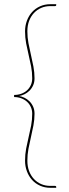

<svg xmlns="http://www.w3.org/2000/svg" viewBox="-20 -771 330 912"><path d="M133 -231Q133 -248 126.5 -262.5Q120 -277 108.5 -287.5Q97 -298 81.2 -304Q65.5 -310 47 -310V-320Q65.5 -320 81.2 -325.8Q97 -331.5 108.5 -342Q120 -352.5 126.5 -367Q133 -381.5 133 -399Q133 -428 127.8 -455.5Q122.5 -483 116 -510Q109.5 -537 104.2 -564.8Q99 -592.5 99 -622Q99 -649 107.8 -672.5Q116.5 -696 132.2 -713.5Q148 -731 170.2 -741Q192.5 -751 219 -751H247V-747Q247 -742 241 -742H219Q195.5 -742 175.8 -733.5Q156 -725 141.2 -709.2Q126.5 -693.5 118.2 -671.5Q110 -649.5 110 -622Q110 -593.5 115.2 -565.8Q120.5 -538 127 -510.2Q133.5 -482.5 138.8 -454.8Q144 -427 144 -399Q144 -380 137.2 -365.2Q130.5 -350.5 119.8 -340Q109 -329.5 96 -323.2Q83 -317 71 -315Q83 -313 96 -306.8Q109 -300.5 119.8 -290Q130.5 -279.5 137.2 -264.8Q144 -250 144 -231Q144 -203 138.8 -175.2Q133.5 -147.5 127 -119.8Q120.5 -92 115.2 -64.2Q110 -36.5 110 -8Q110 19.5 118.2 41.5Q126.5 63.5 141.2 79.2Q156 95 175.8 103.5Q195.5 112 219 112H241Q247 112 247 117V121H219Q192.5 121 170.2 111Q148 101 132.2 83.5Q116.5 66 107.8 42.5Q99 19 99 -8Q99 -37.5 104.2 -65.2Q109.5 -93 116 -120Q122.5 -147 127.8 -174.2Q133 -201.5 133 -231Z"/></svg>

Font: Lato Hairline
Style: Regular
Weight: 100
Designer: Lukasz Dziedzic
Foundry: tyPoland Lukasz Dziedzic
Version: Version 2.007; 2014-02-27